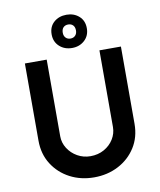

<svg xmlns="http://www.w3.org/2000/svg" viewBox="-103 -1056 955 1144"><g transform="rotate(-10 374.5 -483.5)"><path d="M216 -268Q216 -229 237.5 -195Q259 -161 295 -140.5Q331 -120 374 -120Q420 -120 456.5 -140.5Q493 -161 514 -195Q535 -229 535 -268V-732H665V-265Q665 -184 626 -122.5Q587 -61 521 -26.5Q455 8 374 8Q293 8 227.5 -26.5Q162 -61 123 -122.5Q84 -184 84 -265V-732H216ZM271 -875Q271 -921 301.5 -948Q332 -975 378 -975Q423 -975 453.5 -948Q484 -921 484 -875Q484 -830 453.5 -802Q423 -774 378 -774Q332 -774 301.5 -802Q271 -830 271 -875ZM338 -873Q338 -854 349 -842.5Q360 -831 378 -831Q396 -831 407 -842.5Q418 -854 418 -873Q418 -894 407 -905Q396 -916 378 -916Q360 -916 349 -905Q338 -894 338 -873Z"/></g></svg>

Font: Reem Kufi SemiBold
Style: Regular
Weight: 600
Designer: Khaled Hosny
Version: Version 1.001